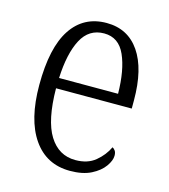

<svg xmlns="http://www.w3.org/2000/svg" viewBox="-89 -616 616 698"><g transform="rotate(15 219.5 -267.0)"><path d="M237 10Q148 10 98.5 -61.5Q49 -133 49 -263Q49 -404 95.5 -474Q142 -544 228 -544Q308 -544 352 -480Q396 -416 396 -298V-267H111Q112 -147 147.5 -90Q183 -33 246 -33Q292 -33 321 -57Q350 -81 365 -113Q371 -110 375.5 -103.5Q380 -97 380 -85Q380 -67 364 -44.5Q348 -22 316.5 -6Q285 10 237 10ZM334 -306Q333 -395 308.5 -450Q284 -505 229 -505Q172 -505 144 -452Q116 -399 112 -306Z"/></g></svg>

Font: Noto Serif Lao Condensed Light
Style: Regular
Weight: 300
Width: 3
Designer: Monotype Design Team
Foundry: Monotype Imaging Inc.
Version: Version 2.003; ttfautohint (v1.8.4.7-5d5b)